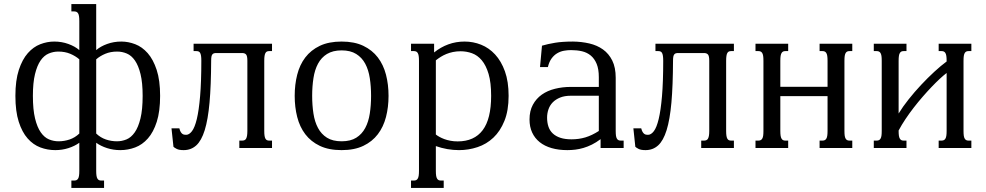

<svg xmlns="http://www.w3.org/2000/svg" viewBox="-20 -736 4905 955"><path d="M689.5 -259.3Q689.5 -324.7 679 -367.4Q668.5 -410.2 651.1 -435.1Q633.8 -460 610.8 -469.7Q587.9 -479.5 563 -479.5Q529.8 -479.5 503.7 -468.5Q477.5 -457.5 458.5 -440.9V-71.8Q480 -51.3 506.8 -42.2Q533.7 -33.2 561.5 -33.2Q586.4 -33.2 609.4 -42.7Q632.3 -52.2 650.1 -77.6Q668 -103 678.7 -147Q689.5 -190.9 689.5 -259.3ZM143.6 -259.3Q143.6 -190.9 154.3 -147Q165 -103 182.9 -77.6Q200.7 -52.2 223.6 -42.7Q246.6 -33.2 271.5 -33.2Q299.3 -33.2 326.2 -42.2Q353 -51.3 374.5 -71.8V-440.9Q355.5 -457.5 329.3 -468.5Q303.2 -479.5 270 -479.5Q245.1 -479.5 222.2 -469.7Q199.2 -460 181.9 -435.1Q164.6 -410.2 154.1 -367.4Q143.6 -324.7 143.6 -259.3ZM374.5 -630.9Q374.5 -646 373 -655.3Q371.6 -664.6 368.2 -669.9Q364.7 -675.3 359.9 -677.2Q355 -679.2 348.6 -679.2H335V-715.8H458.5V-486.8Q480 -505.4 512.9 -517.3Q545.9 -529.3 583.5 -529.3Q618.2 -529.3 652.6 -516.1Q687 -502.9 714.6 -471.7Q742.2 -440.4 759.3 -388.4Q776.4 -336.4 776.4 -259.3Q776.4 -182.1 759.8 -130.4Q743.2 -78.6 715.6 -47.4Q688 -16.1 652.3 -2.7Q616.7 10.7 578.1 10.7Q543.9 10.7 512.7 0.7Q481.4 -9.3 458.5 -25.9V113.8Q458.5 128.9 460 138.2Q461.4 147.5 464.8 152.8Q468.3 158.2 472.9 160.2Q477.5 162.1 484.4 162.1H497.6V198.7H335V162.1H348.6Q355 162.1 359.9 160.2Q364.7 158.2 368.2 152.8Q371.6 147.5 373 138.2Q374.5 128.9 374.5 113.8V-25.9Q351.6 -9.3 320.3 0.7Q289.1 10.7 254.9 10.7Q216.3 10.7 180.7 -2.7Q145 -16.1 117.4 -47.4Q89.8 -78.6 73.2 -130.4Q56.6 -182.1 56.6 -259.3Q56.6 -336.4 73.7 -388.4Q90.8 -440.4 118.4 -471.7Q146 -502.9 180.4 -516.1Q214.8 -529.3 249.5 -529.3Q287.1 -529.3 320.1 -517.3Q353 -505.4 374.5 -486.8Z M1030.3 -433.6Q1029.8 -310.5 1022.2 -225.8Q1014.6 -141.1 998.3 -88.6Q981.9 -36.1 956.1 -12.7Q930.2 10.7 893.6 10.7Q870.6 10.7 858.9 4.6Q847.2 -1.5 842.8 -5.9L833 -97.7H872.1Q875 -85.9 878.9 -79.6Q882.8 -73.2 887.2 -70.1Q891.6 -66.9 896.5 -66.2Q901.4 -65.4 905.8 -65.4Q920.9 -65.4 934.8 -83.5Q948.7 -101.6 959 -144Q969.2 -186.5 975.3 -257.3Q981.4 -328.1 981.4 -433.6Q981.4 -448.7 980 -458Q978.5 -467.3 975.6 -472.7Q972.7 -478 967.8 -480Q962.9 -481.9 956.1 -481.9H942.9V-518.6H1333V-481.9H1319.8Q1313 -481.9 1308.3 -480Q1303.7 -478 1300.5 -472.7Q1297.4 -467.3 1295.9 -458Q1294.4 -448.7 1294.4 -433.6V-85Q1294.4 -69.8 1295.9 -60.5Q1297.4 -51.3 1300.5 -45.9Q1303.7 -40.5 1308.3 -38.6Q1313 -36.6 1319.8 -36.6H1333V0H1170.4V-36.6H1184.1Q1190.4 -36.6 1195.6 -38.6Q1200.7 -40.5 1203.9 -45.9Q1207 -51.3 1208.7 -60.5Q1210.4 -69.8 1210.4 -85V-433.6Q1210.4 -457.5 1204.1 -464.8Q1197.8 -472.2 1184.6 -472.2H1056.2Q1049.3 -472.2 1044.7 -470.9Q1040 -469.7 1036.6 -465.8Q1033.2 -461.9 1031.7 -454.3Q1030.3 -446.8 1030.3 -433.6Z M1445.8 -259.3Q1445.8 -315.4 1458.3 -364.5Q1470.7 -413.6 1498.5 -450.2Q1526.4 -486.8 1570.8 -508.1Q1615.2 -529.3 1679.2 -529.3Q1742.7 -529.3 1787.1 -508.1Q1831.5 -486.8 1859.4 -450.2Q1887.2 -413.6 1899.9 -364.5Q1912.6 -315.4 1912.6 -259.3Q1912.6 -203.1 1899.9 -154.1Q1887.2 -105 1859.4 -68.4Q1831.5 -31.7 1787.1 -10.5Q1742.7 10.7 1679.2 10.7Q1615.2 10.7 1570.8 -10.5Q1526.4 -31.7 1498.5 -68.4Q1470.7 -105 1458.3 -154.1Q1445.8 -203.1 1445.8 -259.3ZM1532.7 -259.3Q1532.7 -212.4 1539.1 -171.1Q1545.4 -129.9 1561.8 -99.4Q1578.1 -68.8 1606.4 -51Q1634.8 -33.2 1679.2 -33.2Q1723.6 -33.2 1752 -51Q1780.3 -68.8 1796.6 -99.4Q1813 -129.9 1819.3 -171.1Q1825.7 -212.4 1825.7 -259.3Q1825.7 -306.2 1819.3 -347.4Q1813 -388.7 1796.6 -419.2Q1780.3 -449.7 1751.7 -467.5Q1723.1 -485.4 1679.2 -485.4Q1635.3 -485.4 1606.7 -467.5Q1578.1 -449.7 1561.8 -419.2Q1545.4 -388.7 1539.1 -347.4Q1532.7 -306.2 1532.7 -259.3Z M2147.9 -66.9Q2155.3 -61 2165.8 -55.2Q2176.3 -49.3 2189.9 -44.2Q2203.6 -39.1 2220.5 -35.9Q2237.3 -32.7 2256.3 -32.7Q2338.9 -32.7 2380.9 -88.6Q2422.9 -144.5 2422.9 -259.3Q2422.9 -325.2 2410.2 -368.2Q2397.5 -411.1 2376.2 -436.3Q2355 -461.4 2327.6 -471.2Q2300.3 -481 2271 -481Q2250.5 -481 2232.9 -477.3Q2215.3 -473.6 2200.4 -467.5Q2185.5 -461.4 2172.6 -453.4Q2159.7 -445.3 2147.9 -436ZM2147.9 113.8Q2147.9 128.9 2149.4 138.2Q2150.9 147.5 2154.3 152.8Q2157.7 158.2 2162.4 160.2Q2167 162.1 2173.8 162.1H2187V198.7H2024.4V162.1H2038.1Q2044.4 162.1 2049.3 160.2Q2054.2 158.2 2057.6 152.8Q2061 147.5 2062.5 138.2Q2064 128.9 2064 113.8V-433.6Q2064 -448.7 2062.5 -458Q2061 -467.3 2057.6 -472.7Q2054.2 -478 2049.3 -480Q2044.4 -481.9 2038.1 -481.9H2024.4V-518.6H2139.2V-475.1Q2171.9 -501.5 2210 -515.4Q2248 -529.3 2291 -529.3Q2333.5 -529.3 2372.8 -513.7Q2412.1 -498 2442.6 -465.1Q2473.1 -432.1 2491.5 -381.1Q2509.8 -330.1 2509.8 -259.3Q2509.8 -186 2489 -134.8Q2468.3 -83.5 2434.1 -51.3Q2399.9 -19 2355.2 -4.2Q2310.5 10.7 2263.2 10.7Q2233.9 10.7 2204.8 5.6Q2175.8 0.5 2147.9 -9.3Z M2958.5 -259.8H2819.3Q2788.1 -259.8 2765.9 -250.7Q2743.7 -241.7 2729.2 -226.8Q2714.8 -211.9 2708 -192.1Q2701.2 -172.4 2701.2 -150.9Q2701.2 -126 2708 -106Q2714.8 -85.9 2729.7 -72Q2744.6 -58.1 2767.6 -50.5Q2790.5 -43 2822.8 -43Q2859.4 -43 2891.8 -52.7Q2924.3 -62.5 2958.5 -84.5ZM3042.5 -85Q3042.5 -69.8 3043.9 -60.5Q3045.4 -51.3 3048.8 -45.9Q3052.2 -40.5 3056.9 -38.6Q3061.5 -36.6 3068.4 -36.6H3082V0H2967.3V-43.9Q2945.3 -27.3 2924.1 -16.8Q2902.8 -6.3 2882.1 -0.2Q2861.3 5.9 2841.3 8.3Q2821.3 10.7 2802.2 10.7Q2758.8 10.7 2723.9 0.7Q2689 -9.3 2664.6 -28.8Q2640.1 -48.3 2627 -76.7Q2613.8 -105 2613.8 -141.6Q2613.8 -184.1 2630.4 -214.8Q2647 -245.6 2675 -265.4Q2703.1 -285.2 2740.5 -294.4Q2777.8 -303.7 2819.3 -303.7H2958.5V-352.1Q2958.5 -392.1 2947.8 -418.2Q2937 -444.3 2918.5 -459.7Q2899.9 -475.1 2874.8 -481Q2849.6 -486.8 2820.3 -486.8Q2802.7 -486.8 2785.2 -483.6Q2767.6 -480.5 2751.7 -471.2Q2735.8 -461.9 2723.6 -445.3Q2711.4 -428.7 2705.1 -402.3H2666L2675.8 -508.8Q2690.9 -513.2 2707 -516.8Q2723.1 -520.5 2741.5 -523.4Q2759.8 -526.4 2781.5 -527.8Q2803.2 -529.3 2830.1 -529.3Q2873 -528.8 2911.6 -519.8Q2950.2 -510.7 2979.2 -490Q3008.3 -469.2 3025.4 -434.8Q3042.5 -400.4 3042.5 -349.1Z M3327.6 -433.6Q3327.1 -310.5 3319.6 -225.8Q3312 -141.1 3295.7 -88.6Q3279.3 -36.1 3253.4 -12.7Q3227.5 10.7 3190.9 10.7Q3168 10.7 3156.2 4.6Q3144.5 -1.5 3140.1 -5.9L3130.4 -97.7H3169.4Q3172.4 -85.9 3176.3 -79.6Q3180.2 -73.2 3184.6 -70.1Q3189 -66.9 3193.8 -66.2Q3198.7 -65.4 3203.1 -65.4Q3218.3 -65.4 3232.2 -83.5Q3246.1 -101.6 3256.3 -144Q3266.6 -186.5 3272.7 -257.3Q3278.8 -328.1 3278.8 -433.6Q3278.8 -448.7 3277.3 -458Q3275.9 -467.3 3272.9 -472.7Q3270 -478 3265.1 -480Q3260.3 -481.9 3253.4 -481.9H3240.2V-518.6H3630.4V-481.9H3617.2Q3610.4 -481.9 3605.7 -480Q3601.1 -478 3597.9 -472.7Q3594.7 -467.3 3593.3 -458Q3591.8 -448.7 3591.8 -433.6V-85Q3591.8 -69.8 3593.3 -60.5Q3594.7 -51.3 3597.9 -45.9Q3601.1 -40.5 3605.7 -38.6Q3610.4 -36.6 3617.2 -36.6H3630.4V0H3467.8V-36.6H3481.4Q3487.8 -36.6 3492.9 -38.6Q3498 -40.5 3501.2 -45.9Q3504.4 -51.3 3506.1 -60.5Q3507.8 -69.8 3507.8 -85V-433.6Q3507.8 -457.5 3501.5 -464.8Q3495.1 -472.2 3481.9 -472.2H3353.5Q3346.7 -472.2 3342 -470.9Q3337.4 -469.7 3334 -465.8Q3330.6 -461.9 3329.1 -454.3Q3327.6 -446.8 3327.6 -433.6Z M3861.3 -85Q3861.3 -69.8 3862.8 -60.5Q3864.3 -51.3 3867.7 -45.9Q3871.1 -40.5 3875.7 -38.6Q3880.4 -36.6 3887.2 -36.6H3900.4V0H3737.8V-36.6H3751.5Q3757.8 -36.6 3762.7 -38.6Q3767.6 -40.5 3771 -45.9Q3774.4 -51.3 3775.9 -60.5Q3777.3 -69.8 3777.3 -85V-433.6Q3777.3 -448.7 3775.9 -458Q3774.4 -467.3 3771 -472.7Q3767.6 -478 3762.7 -480Q3757.8 -481.9 3751.5 -481.9H3737.8V-518.6H3900.4V-481.9H3887.2Q3880.4 -481.9 3875.7 -480Q3871.1 -478 3867.7 -472.7Q3864.3 -467.3 3862.8 -458Q3861.3 -448.7 3861.3 -433.6V-304.2H4096.2V-433.6Q4096.2 -448.7 4094.7 -458Q4093.3 -467.3 4089.8 -472.7Q4086.4 -478 4081.5 -480Q4076.7 -481.9 4070.3 -481.9H4056.6V-518.6H4219.2V-481.9H4206.1Q4199.2 -481.9 4194.6 -480Q4189.9 -478 4186.5 -472.7Q4183.1 -467.3 4181.6 -458Q4180.2 -448.7 4180.2 -433.6V-85Q4180.2 -69.8 4181.6 -60.5Q4183.1 -51.3 4186.5 -45.9Q4189.9 -40.5 4194.6 -38.6Q4199.2 -36.6 4206.1 -36.6H4219.2V0H4056.6V-36.6H4070.3Q4076.7 -36.6 4081.5 -38.6Q4086.4 -40.5 4089.8 -45.9Q4093.3 -51.3 4094.7 -60.5Q4096.2 -69.8 4096.2 -85V-257.8H3861.3Z M4449.7 -85Q4449.7 -69.8 4451.2 -60.5Q4452.6 -51.3 4456.1 -45.9Q4459.5 -40.5 4464.1 -38.6Q4468.8 -36.6 4475.6 -36.6H4488.8V0H4326.2V-36.6H4339.8Q4346.2 -36.6 4351.1 -38.6Q4356 -40.5 4359.4 -45.9Q4362.8 -51.3 4364.3 -60.5Q4365.7 -69.8 4365.7 -85V-433.6Q4365.7 -448.7 4364.3 -458Q4362.8 -467.3 4359.4 -472.7Q4356 -478 4351.1 -480Q4346.2 -481.9 4339.8 -481.9H4326.2V-518.6H4488.8V-481.9H4475.6Q4468.8 -481.9 4464.1 -480Q4459.5 -478 4456.1 -472.7Q4452.6 -467.3 4451.2 -458Q4449.7 -448.7 4449.7 -433.6V-171.4Q4470.2 -205.1 4499.5 -241.9Q4528.8 -278.8 4561.5 -313.7Q4594.2 -348.6 4627.4 -379.2Q4660.6 -409.7 4688.5 -430.2V-433.6Q4688.5 -448.7 4687 -458Q4685.5 -467.3 4682.1 -472.7Q4678.7 -478 4673.8 -480Q4668.9 -481.9 4662.6 -481.9H4648.9V-518.6H4811.5V-481.9H4798.3Q4791.5 -481.9 4786.9 -480Q4782.2 -478 4778.8 -472.7Q4775.4 -467.3 4773.9 -458Q4772.5 -448.7 4772.5 -433.6V-85Q4772.5 -69.8 4773.9 -60.5Q4775.4 -51.3 4778.8 -45.9Q4782.2 -40.5 4786.9 -38.6Q4791.5 -36.6 4798.3 -36.6H4811.5V0H4648.9V-36.6H4662.6Q4668.9 -36.6 4673.8 -38.6Q4678.7 -40.5 4682.1 -45.9Q4685.5 -51.3 4687 -60.5Q4688.5 -69.8 4688.5 -85V-373Q4673.8 -361.8 4654.5 -344Q4635.3 -326.2 4613.8 -303.7Q4592.3 -281.2 4569.6 -255.1Q4546.9 -229 4525.1 -200.9Q4503.4 -172.9 4483.9 -143.8Q4464.4 -114.7 4449.7 -86.9Z"/></svg>

Font: Arian AMU Serif
Style: Regular
Weight: 400
Designer: Ruben Hakobyan (Tarumian)
Foundry: Ruben Hakobyan (Tarumian)
Version: Version 1.002